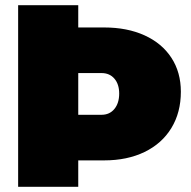

<svg xmlns="http://www.w3.org/2000/svg" viewBox="-20 -721 738 741"><path d="M678 -367Q678 -287 641.5 -227Q605 -167 538 -134.5Q471 -102 382 -102H282V0H50V-701H282V-615H382Q471 -615 538 -584.5Q605 -554 641.5 -498Q678 -442 678 -367ZM440 -360Q440 -396 421.5 -417.5Q403 -439 372 -439H282V-278H372Q403 -278 421.5 -300.5Q440 -323 440 -360Z"/></svg>

Font: TypoPRO Montserrat Alternates
Style: Regular
Weight: 900
Designer: Julieta Ulanovsky
Foundry: Julieta Ulanovsky
Version: Version 6.001